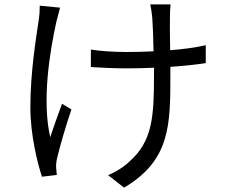

<svg xmlns="http://www.w3.org/2000/svg" viewBox="-20 -800 1040 879"><path d="M761 -780H668C671 -764 675 -743 677 -720C679 -695 682 -628 683 -565C641 -563 598 -562 557 -562C503 -562 439 -566 396 -573V-493C439 -490 510 -487 558 -487C599 -487 642 -488 685 -490C685 -478 685 -468 685 -459C685 -267 679 -154 572 -60C548 -36 507 -11 475 2L548 59C760 -66 760 -229 760 -459C760 -468 760 -480 760 -494C820 -498 876 -504 922 -511V-593C875 -582 818 -575 759 -570C758 -632 757 -699 758 -721C758 -743 759 -763 761 -780ZM255 -765 162 -774C162 -756 161 -730 157 -707C145 -624 119 -470 119 -308C119 -182 152 -52 172 9L240 1C239 -9 238 -23 237 -33C236 -44 238 -63 242 -78C253 -127 283 -229 307 -299L264 -325C245 -275 224 -214 210 -172C172 -336 206 -555 238 -700C243 -719 250 -746 255 -765Z"/></svg>

Font: Source Han Sans HK
Style: Regular
Weight: 400
Designer: Ryoko NISHIZUKA 西塚涼子 (kana, bopomofo & ideographs); Paul D. Hunt (Latin, Greek & Cyrillic); Sandoll Communications 산돌커뮤니
Foundry: Adobe
Version: Version 2.000;hotconv 1.0.107;makeotfexe 2.5.65593